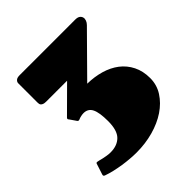

<svg xmlns="http://www.w3.org/2000/svg" viewBox="-131 -787 603 603"><g transform="rotate(-45 170.5 -485.0)"><path d="M58.6 -493.7Q54.2 -497.6 58.6 -502L140.6 -583.5H47.9Q40 -583.5 35.9 -585.2Q31.7 -586.9 29.5 -589.4Q27.3 -591.8 26.9 -595Q26.4 -598.1 26.4 -601.1V-686.5Q26.4 -691.9 31.2 -696.5Q36.1 -701.2 47.4 -701.2H294.4Q304.7 -701.2 310.1 -697.3Q315.4 -693.4 316.9 -687.5Q318.4 -681.6 315.9 -675Q313.5 -668.5 308.1 -663.1L178.7 -532.2Q210 -531.7 237.8 -523.7Q265.6 -515.6 286.4 -499.8Q307.1 -483.9 319.1 -460Q331.1 -436 331.1 -404.8Q331.1 -374.5 315.2 -349.9Q299.3 -325.2 272.5 -307.1Q245.6 -289.1 210.2 -279.3Q174.8 -269.5 135.3 -269.5Q122.1 -269.5 106.7 -270.8Q91.3 -272 75.4 -274.4Q59.6 -276.9 43.7 -280.5Q27.8 -284.2 14.2 -289.1Q11.7 -290 10.5 -291.7Q9.3 -293.5 10.3 -296.9L22 -333Q22.9 -335.9 24.4 -336.2Q25.9 -336.4 27.3 -336.4Q29.3 -336.4 34.4 -335Q39.6 -333.5 46.4 -332Q53.2 -330.6 61.5 -329.1Q69.8 -327.6 78.1 -327.6Q107.9 -327.6 125 -344.7Q142.1 -361.8 142.1 -402.8Q142.1 -440.9 133.5 -458Q125 -475.1 105 -475.1Q99.6 -475.1 93 -473.6Q86.4 -472.2 82.5 -470.2Q81.5 -469.7 79.1 -469.2Q76.7 -468.8 74.2 -471.2Z"/></g></svg>

Font: Fascinate
Style: Regular
Weight: 900
Designer: Astigmatic (AOETI)
Foundry: Astigmatic (AOETI)
Version: Version 1.000